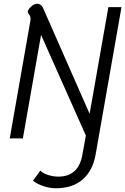

<svg xmlns="http://www.w3.org/2000/svg" viewBox="-20 -738 668 1024"><path d="M156 226 195 172Q210 187 237.5 195.5Q265 204 291 204Q398 204 419 89L438 -15L199 -552L102 0H32L142 -627Q143 -631 143 -637Q143 -650 135.5 -660Q128 -670 128 -675Q128 -680 130 -683Q137 -696 150.5 -707Q164 -718 180 -718Q188 -718 196 -712.5Q204 -707 208 -699L458 -131L558 -700H628L490 86Q475 172 421 219Q367 266 278 266Q246 266 212.5 255Q179 244 156 226Z"/></svg>

Font: Niramit Light
Style: Italic
Weight: 300
Italic angle: -10°
Designer: Katatrad Aksorn Co.,Ltd.
Foundry: Cadson Demak Co.,Ltd.
Version: Version 1.000; ttfautohint (v1.6)